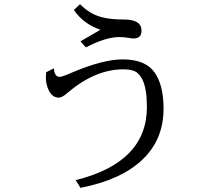

<svg xmlns="http://www.w3.org/2000/svg" viewBox="-20 -840 1040 924"><path d="M367.2 -641.1 463.4 -696.8Q382.3 -724.1 335.4 -792L365.2 -819.8Q411.1 -772.9 467.8 -757.8Q509.8 -746.1 578.1 -746.1Q661.1 -745.6 661.1 -692.4Q661.1 -654.8 622.6 -654.8Q614.3 -654.8 596.2 -658.2Q575.7 -661.6 554.2 -661.6Q488.8 -661.6 393.1 -611.8ZM239.3 -511.2Q242.2 -470.2 266.1 -470.2Q278.8 -470.2 313.5 -485.4Q471.7 -554.2 570.3 -554.2Q679.7 -554.2 724.1 -491.2Q767.1 -430.2 767.1 -316.9Q767.1 -169.4 666.5 -72.8Q563.5 25.9 367.2 64L344.2 26.9Q687 -58.1 687 -325.2Q687 -411.6 666 -455.6Q650.4 -487.3 627.9 -497.6Q608.4 -506.3 573.2 -506.3Q436 -506.3 301.3 -390.1Q277.8 -370.1 262.7 -370.1Q231.9 -370.1 214.4 -405.8Q200.7 -433.6 200.7 -468.8Q200.7 -479 202.1 -492.2Z"/></svg>

Font: BIZ UDMincho
Style: Regular
Weight: 400
Monospace: yes
Designer: TypeBank Co., Ltd.
Foundry: Morisawa Inc.
Version: Version 1.06